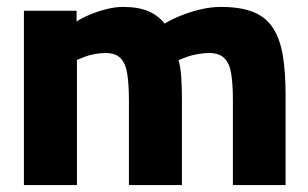

<svg xmlns="http://www.w3.org/2000/svg" viewBox="-20 -534 889 554"><path d="M49 0V-503H201V-472Q216 -482 238.5 -491.5Q261 -501 286.5 -507.5Q312 -514 335 -514Q380 -514 408.5 -501.5Q437 -489 455 -466Q473 -477 499.5 -488Q526 -499 557 -506.5Q588 -514 618 -514Q674 -514 710.5 -499.5Q747 -485 767.5 -453.5Q788 -422 796 -374Q804 -326 804 -260V0H652V-245Q652 -292 647 -322Q642 -352 627 -366.5Q612 -381 584 -381Q568 -381 551 -378Q534 -375 519.5 -370Q505 -365 495 -360Q501 -342 503 -310.5Q505 -279 505 -246V0H352V-243Q352 -292 347 -322Q342 -352 327.5 -366.5Q313 -381 285 -381Q269 -381 253 -378Q237 -375 224 -370Q211 -365 202 -361V0Z"/></svg>

Font: Cairo Play ExtraBold
Style: Regular
Weight: 800
Version: Version 3.119